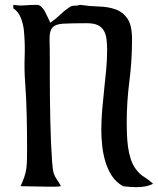

<svg xmlns="http://www.w3.org/2000/svg" viewBox="-20 -777 653 794"><path d="M35 -757Q60 -753 84 -755Q108 -757 133 -757Q143 -757 151.5 -748.5Q160 -740 166.5 -728Q173 -716 178.5 -703.5Q184 -691 188 -683Q209 -697 227.5 -715Q246 -733 267 -747Q277 -754 288.5 -753.5Q300 -753 311 -757Q351 -751 389.5 -750Q428 -749 458.5 -738Q489 -727 507.5 -699.5Q526 -672 526 -613Q526 -526 515 -440.5Q504 -355 504 -269Q504 -247 505 -221Q506 -195 509.5 -169Q513 -143 521 -118.5Q529 -94 543 -76Q557 -57 576.5 -45Q596 -33 613 -17Q597 -9 579.5 -6Q562 -3 544 -3Q530 -3 516.5 -4Q503 -5 489 -7Q460 -23 442.5 -50Q425 -77 415.5 -109.5Q406 -142 402.5 -175.5Q399 -209 399 -239Q399 -280 402.5 -321.5Q406 -363 410.5 -404.5Q415 -446 419 -487.5Q423 -529 423 -570Q423 -594 420.5 -614.5Q418 -635 409.5 -650Q401 -665 384.5 -673Q368 -681 339 -681Q273 -681 240.5 -679Q208 -677 196 -662Q184 -647 185 -613.5Q186 -580 186 -517Q186 -497 186 -459.5Q186 -422 186.5 -376Q187 -330 188 -280Q189 -230 191 -185.5Q193 -141 195.5 -107.5Q198 -74 202 -61Q207 -46 216 -33.5Q225 -21 232 -7Q218 -5 204.5 -5Q191 -5 177 -5Q148 -5 120.5 -6Q93 -7 65 -7Q75 -29 81 -46.5Q87 -64 89 -81Q91 -98 91.5 -117Q92 -136 92 -160Q92 -228 90.5 -298Q89 -368 84 -436Q80 -490 82 -543Q84 -596 79 -649Q77 -674 67 -701Q57 -728 35 -743V-757Z"/></svg>

Font: Augsburger Schrift CAT
Style: Regular
Weight: 400
Designer: Peter Wiegel nach Roos&Junge Offenbach
Foundry: CAT-Fonts, Peter Wiegel
Version: Version 1.000